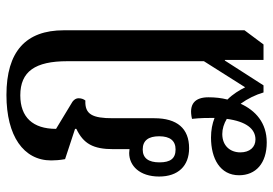

<svg xmlns="http://www.w3.org/2000/svg" viewBox="-146 -452 848 596"><g transform="rotate(-90 278.0 -154.0)"><path d="M134 250C195 250 233 215 254 169C270 191 282 216 289 240H311L388 120H390V240H438L482 181V-380C482 -498 416 -558 281 -558C154 -558 78 -505 78 -419C78 -407 79 -392 82 -376L176 -345V-341C130 -319 113 -289 113 -226V-176C110 -176 105 -177 101 -177C62 -177 28 -145 28 -84C28 -25 61 9 116 9C177 9 209 -28 209 -99V-228C209 -291 221 -315 264 -313C268 -318 271 -325 271 -334C271 -344 264 -352 252 -358L176 -404C176 -476 212 -515 280 -515C354 -515 386 -469 386 -369V55L305 183C296 165 284 145 267 128C272 109 274 89 274 69C274 28 254 7 207 18C210 44 210 68 210 88C192 81 172 77 149 77C84 77 32 105 32 164C32 216 69 250 134 250ZM112 -33C84 -33 72 -49 72 -83C72 -117 85 -135 112 -135C140 -135 153 -117 153 -84C153 -50 139 -33 112 -33ZM103 168C103 137 123 112 160 112C176 112 192 117 207 126C199 186 176 215 143 215C119 215 103 197 103 168Z"/></g></svg>

Font: Noto Serif Thai Condensed Medium
Style: Regular
Weight: 500
Width: 3
Designer: Monotype Design Team
Foundry: Monotype Imaging Inc.
Version: Version 2.002